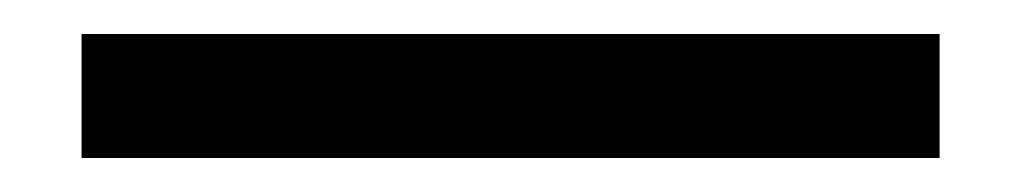

<svg xmlns="http://www.w3.org/2000/svg" viewBox="-20 -20 601 113"><path d="M28 73V0H533V73Z"/></svg>

Font: Rokkitt SemiBold
Style: Regular
Weight: 600
Designer: Vernon Adams
Foundry: Vernon Adams
Version: Version 3.103